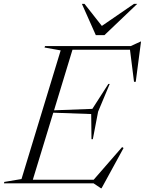

<svg xmlns="http://www.w3.org/2000/svg" viewBox="-62 -955 754 1000"><path d="M463.5 25.5 425.5 0H-41.5L-39.5 -7.5L50 -22.5L254 -692.5L170 -707.5L172.5 -715H619L670 -738.5H672.5L645 -529H636L615 -696H315.5L219.5 -380.5L419 -388L502.5 -518H509.5L449 -373.5L421.5 -230H414.5L413 -361L215.5 -368L109 -19H426L574 -189L581.5 -184L467 25.5ZM653 -935 482 -772H437L364.5 -935H378L468.5 -820L636 -935Z"/></svg>

Font: Newsreader Display Light
Style: Italic
Weight: 300
Italic angle: -17°
Designer: Hugues Gentile
Foundry: Production Type
Version: Version 1.001